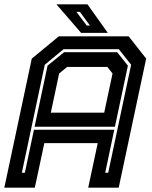

<svg xmlns="http://www.w3.org/2000/svg" viewBox="-37 -868 701 888"><path d="M-17 0 110 -597 235 -700H558L639 -597L512 0H371L415 -206H168L124 0ZM64 -69H78L120 -268H491.5L449.5 -69H463.5L569.5 -568.5L512.5 -640.5H257L170 -568.5ZM198 -347H445L483.5 -528L459.5 -558.5H273.5L236.5 -528ZM123 -282 183 -564.5 259.5 -626.5H505L554.5 -564.5L494.5 -282ZM461.5 -716H338L224 -848H367.5ZM379 -750 332.5 -813H316.5L364 -750Z"/></svg>

Font: Tourney
Style: Bold Italic
Weight: 700
Italic angle: -12°
Version: Version 1.015